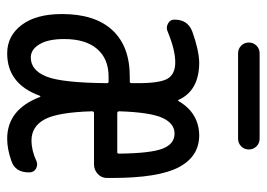

<svg xmlns="http://www.w3.org/2000/svg" viewBox="-125 -615 750 540"><g transform="rotate(90 250.0 -345.0)"><path d="M129.9 -700.2H370.1Q382.8 -700.2 391.6 -691.4Q400.4 -682.6 400.4 -669.9Q400.4 -657.2 391.6 -648.4Q382.8 -639.6 370.1 -639.6H129.9Q117.2 -639.6 108.4 -648.4Q99.6 -657.2 99.6 -669.9Q99.6 -682.6 108.4 -691.4Q117.2 -700.2 129.9 -700.2ZM195.3 -275.4Q145.5 -275.4 117.7 -243.2Q89.8 -210.9 89.8 -150.4Q89.8 -105.5 104.5 -81.1Q119.1 -56.6 141.6 -56.6Q177.7 -56.6 195.3 -100.6Q212.9 -144.5 213.9 -271.5Q213.9 -275.4 209 -275.4ZM355.5 -460.9Q327.1 -460.9 311.5 -426.8Q295.9 -392.6 293 -305.7Q293 -299.8 297.9 -299.8H408.2Q412.1 -299.8 412.1 -304.7Q411.1 -394.5 397.9 -427.7Q384.8 -460.9 355.5 -460.9ZM129.9 9.8Q81.1 9.8 50.3 -30.8Q19.5 -71.3 19.5 -144.5Q19.5 -237.3 64.9 -286.1Q110.4 -335 195.3 -335H209Q213.9 -335 213.9 -339.8V-358.4Q213.9 -419.9 201.2 -441.4Q188.5 -462.9 155.3 -462.9Q120.1 -462.9 68.4 -441.4Q57.6 -436.5 46.4 -442.4Q35.2 -448.2 35.2 -460V-460.9Q35.2 -498 68.4 -510.7Q120.1 -529.3 155.3 -530.3Q234.4 -530.3 260.7 -472.7Q262.7 -468.8 264.6 -472.7Q297.9 -529.3 360.4 -530.3Q419.9 -530.3 450.2 -473.1Q480.5 -416 480.5 -285.2V-268.6Q479.5 -253.9 468.3 -244.1Q457 -234.4 442.4 -234.4H297.9Q293 -234.4 293 -228.5Q295.9 -131.8 315.9 -95.2Q335.9 -58.6 375 -58.6Q403.3 -58.6 432.6 -72.3Q443.4 -77.1 454.1 -71.3Q464.8 -65.4 464.8 -52.7V-50.8Q464.8 -12.7 432.6 -2Q399.4 9.8 370.1 9.8Q288.1 9.8 252.9 -82Q251 -85.9 249 -81.1Q215.8 9.8 129.9 9.8Z"/></g></svg>

Font: Rounded-L Mgen+ 2m regular
Style: Regular
Weight: 400
Designer: [Source Han Sans]
Ryoko NISHIZUKA  (kana & ideographs); Paul D. Hunt (Latin, Greek & Cyrillic); Wenlong ZHANG  (bopomofo
Version: Version 1.059.20150602